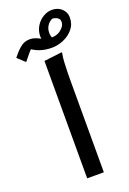

<svg xmlns="http://www.w3.org/2000/svg" viewBox="-203 -940 667 996"><g transform="rotate(-20 130.5 -442.0)"><path d="M96 -648 196 -660V-652Q192 -634 190.5 -607Q189 -580 188.5 -552Q188 -524 188 -504V0H96ZM5 -675 -36 -713Q-16 -739 7.5 -759.5Q31 -780 62 -780Q78 -780 91.5 -775Q105 -770 117.5 -763.5Q130 -757 141 -752L127 -734Q128 -740 123.5 -751Q119 -762 119 -775Q119 -805 134 -830Q149 -855 173 -869.5Q197 -884 222 -884Q255 -884 276 -864Q297 -844 297 -816Q297 -778 275 -752Q253 -726 221 -712.5Q189 -699 157 -699Q119 -699 88.5 -710Q58 -721 28 -746L82 -747Q55 -737 38.5 -716Q22 -695 5 -675ZM191 -730 139 -752Q192 -743 220.5 -763.5Q249 -784 249 -809Q249 -829 227.5 -836.5Q206 -844 180 -840L242 -851Q202 -843 185.5 -823Q169 -803 169 -778Q169 -759 175 -748.5Q181 -738 191 -730Z"/></g></svg>

Font: Kufam
Style: Regular
Weight: 400
Designer: Wael Morcos, Artur Schmal
Foundry: Original Type
Version: Version 1.301; ttfautohint (v1.8.3)